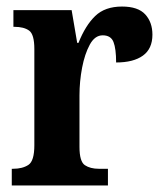

<svg xmlns="http://www.w3.org/2000/svg" viewBox="-20 -567 500 587"><path d="M16 0V-51H20Q49 -51 67 -63Q85 -75 85 -123V-417Q85 -462 69 -473.5Q53 -485 24 -485H21V-536H199L216 -436H220Q241 -489 271 -518Q301 -547 353 -547Q402 -547 424 -523Q446 -499 446 -461Q446 -418 417 -397Q388 -376 335 -376Q335 -418 327 -438.5Q319 -459 294 -459Q270 -459 254.5 -430.5Q239 -402 231 -360Q223 -318 223 -275V-118Q223 -73 239.5 -62Q256 -51 282 -51H310V0Z"/></svg>

Font: Noto Serif Lao Condensed
Style: Bold
Weight: 700
Width: 3
Designer: Monotype Design Team
Foundry: Monotype Imaging Inc.
Version: Version 2.003; ttfautohint (v1.8.4.7-5d5b)